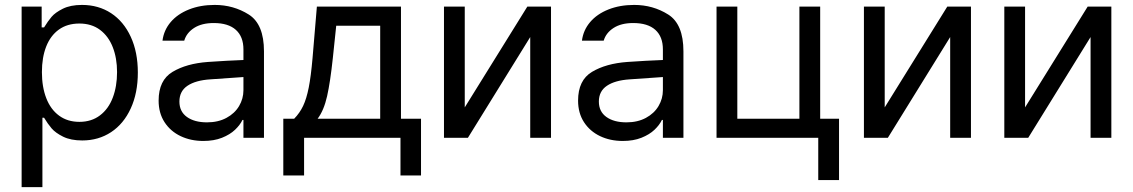

<svg xmlns="http://www.w3.org/2000/svg" viewBox="-20 -557 4579 776"><path d="M67.4 -530.3H148.4V-446.3H158.2Q173.8 -471.7 188.5 -489Q203.1 -506.3 233.9 -521.7Q264.6 -537.1 311.5 -537.1Q377.9 -537.1 429 -503.7Q480 -470.2 508.5 -408.2Q537.1 -346.2 537.1 -263.7Q537.1 -181.2 508.5 -118.9Q480 -56.6 429 -22.9Q377.9 10.7 312.5 10.7Q266.1 10.7 235.1 -4.6Q204.1 -20 188.5 -38.3Q172.9 -56.6 158.2 -81.1H151.4V199.2H67.4ZM300.8 -64.5Q349.6 -64.5 384 -90.6Q418.5 -116.7 435.8 -162.4Q453.1 -208 453.1 -265.6Q453.1 -321.8 435.8 -366.2Q418.5 -410.6 384.3 -436.3Q350.1 -461.9 300.8 -461.9Q252 -461.9 218 -437.5Q184.1 -413.1 166.7 -368.9Q149.4 -324.7 149.4 -265.6Q149.4 -205.6 167 -160.2Q184.6 -114.7 218.8 -89.6Q252.9 -64.5 300.8 -64.5Z M820.3 -306.6Q853.5 -309.1 894.8 -311.3Q936 -313.5 963.9 -314.5V-357.4Q963.9 -408.7 933.3 -436.3Q902.8 -463.9 843.8 -463.9Q795.4 -463.9 764.6 -444.1Q733.9 -424.3 724.6 -392.6H636.7Q642.1 -435.1 669.9 -467.8Q697.8 -500.5 743.9 -518.8Q790 -537.1 847.7 -537.1Q923.8 -537.1 985.4 -498.3Q1046.9 -459.5 1046.9 -349.6V0H963.9V-72.3H960Q950.2 -51.8 929.9 -32.5Q909.7 -13.2 877.2 -0.2Q844.7 12.7 801.8 12.7Q751 12.7 710 -6.8Q668.9 -26.4 645 -63.2Q621.1 -100.1 621.1 -150.4Q621.1 -232.9 677.5 -266.6Q733.9 -300.3 820.3 -306.6ZM816.4 -62.5Q861.8 -62.5 895.3 -80.6Q928.7 -98.6 946.3 -128.4Q963.9 -158.2 963.9 -192.4V-245.6L830.1 -236.3Q770.5 -232.4 737.8 -210.4Q705.1 -188.5 705.1 -146.5Q705.1 -106 735.6 -84.2Q766.1 -62.5 816.4 -62.5Z M1125 -77.1H1168.9Q1191.4 -100.1 1205.1 -128.9Q1218.8 -157.7 1227.8 -203.1Q1236.8 -248.5 1243.2 -322.3L1260.7 -530.3H1600.6V-77.1H1681.6V152.3H1598.6V0H1209V152.3H1125ZM1516.6 -77.1V-453.1H1338.9L1325.2 -322.3Q1314.9 -225.6 1302 -168.2Q1289.1 -110.8 1263.7 -77.1Z M2111.3 -530.3H2207V0H2123V-407.2L1871.1 0H1774.4V-530.3H1858.4V-123Z M2515.6 -306.6Q2548.8 -309.1 2590.1 -311.3Q2631.3 -313.5 2659.2 -314.5V-357.4Q2659.2 -408.7 2628.7 -436.3Q2598.1 -463.9 2539.1 -463.9Q2490.7 -463.9 2460 -444.1Q2429.2 -424.3 2419.9 -392.6H2332Q2337.4 -435.1 2365.2 -467.8Q2393.1 -500.5 2439.2 -518.8Q2485.4 -537.1 2543 -537.1Q2619.1 -537.1 2680.7 -498.3Q2742.2 -459.5 2742.2 -349.6V0H2659.2V-72.3H2655.3Q2645.5 -51.8 2625.2 -32.5Q2605 -13.2 2572.5 -0.2Q2540 12.7 2497.1 12.7Q2446.3 12.7 2405.3 -6.8Q2364.3 -26.4 2340.3 -63.2Q2316.4 -100.1 2316.4 -150.4Q2316.4 -232.9 2372.8 -266.6Q2429.2 -300.3 2515.6 -306.6ZM2511.7 -62.5Q2557.1 -62.5 2590.6 -80.6Q2624 -98.6 2641.6 -128.4Q2659.2 -158.2 2659.2 -192.4V-245.6L2525.4 -236.3Q2465.8 -232.4 2433.1 -210.4Q2400.4 -188.5 2400.4 -146.5Q2400.4 -106 2430.9 -84.2Q2461.4 -62.5 2511.7 -62.5Z M3294.9 -77.1H3371.1V170.9H3287.1V0H2876V-530.3H2960V-77.1H3210.9V-530.3H3294.9Z M3808.6 -530.3H3904.3V0H3820.3V-407.2L3568.4 0H3471.7V-530.3H3555.7V-123Z M4376 -530.3H4471.7V0H4387.7V-407.2L4135.7 0H4039.1V-530.3H4123V-123Z"/></svg>

Font: Pretendard JP
Style: Regular
Weight: 400
Designer: Base glyphs from Inter by Rasmus Andersson; Hangeul glyphs from Noto Sans CJK(Source Han Sans) by Jang Soo-young and Kan
Foundry: Kil Hyung-jin
Version: Version 1.309